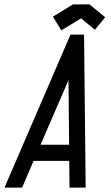

<svg xmlns="http://www.w3.org/2000/svg" viewBox="-35 -853 505 873"><path d="M372.1 -833 443.4 -774.4 396.5 -717.8 333.5 -769.5 243.7 -714.8 205.6 -777.3 296.9 -833ZM149.4 -194.8H279.3L276.4 -488.8ZM65.4 0H-14.6L285.6 -695.8H347.2L354.5 0H281.2L279.8 -121.6H117.7Z"/></svg>

Font: Anka/Coder Narrow
Style: Italic
Weight: 400
Width: 3
Italic angle: -12°
Monospace: yes
Version: Version 001.100